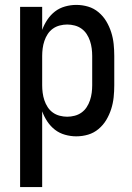

<svg xmlns="http://www.w3.org/2000/svg" viewBox="-20 -548 540 783"><path d="M62 215V-520H152V-426Q160 -448 173 -467.5Q186 -487 204 -501Q222 -515 245 -521.5Q268 -528 291 -528Q316 -528 339.5 -521Q363 -514 382 -498Q401 -482 413.5 -461Q426 -440 433.5 -416.5Q441 -393 443.5 -368.5Q446 -344 446 -320V-200Q446 -176 443.5 -151.5Q441 -127 433.5 -103.5Q426 -80 413.5 -59Q401 -38 382 -22Q363 -6 339.5 1Q316 8 291 8Q268 8 245 1.5Q222 -5 204 -19Q186 -33 173 -52.5Q160 -72 152 -94V215ZM254 -72Q269 -72 284.5 -76Q300 -80 312.5 -89Q325 -98 333.5 -111Q342 -124 347 -139Q352 -154 354 -169.5Q356 -185 356 -200V-320Q356 -335 354 -350.5Q352 -366 347 -381Q342 -396 333.5 -409Q325 -422 312.5 -431Q300 -440 284.5 -444Q269 -448 254 -448Q239 -448 223.5 -444Q208 -440 195.5 -431Q183 -422 174.5 -409Q166 -396 161 -381Q156 -366 154 -350.5Q152 -335 152 -320V-200Q152 -185 154 -169.5Q156 -154 161 -139Q166 -124 174.5 -111Q183 -98 195.5 -89Q208 -80 223.5 -76Q239 -72 254 -72Z"/></svg>

Font: Iosevka Custom Medium
Style: Regular
Weight: 500
Monospace: yes
Designer: Belleve Invis
Foundry: Belleve Invis
Version: Version 32.5.0; ttfautohint (v1.8.4)